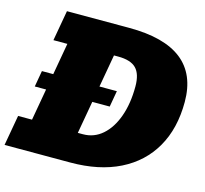

<svg xmlns="http://www.w3.org/2000/svg" viewBox="-130 -902 1098 1027"><g transform="rotate(15 419.0 -388.5)"><path d="M-20 0 9.8 -168.5H86.9L164.6 -608.9H87.4L117.2 -777.3H461.9Q851.6 -777.3 851.6 -471.2Q851.6 -324.2 791 -218.8Q730.5 -113.3 616.7 -56.6Q502.9 0 343.8 0ZM341.8 -163.6H370.1Q431.2 -163.6 477.3 -203.9Q523.4 -244.1 549.3 -316.2Q575.2 -388.2 575.2 -482.9Q575.2 -551.8 544.7 -582.8Q514.2 -613.8 444.8 -613.8H421.4ZM55.2 -343.8 70.8 -433.1H485.8L470.2 -343.8Z"/></g></svg>

Font: Bevan
Style: Italic
Weight: 400
Italic angle: -10°
Designer: Vernon Adams
Foundry: Vernon Adams
Version: Version 2.100; ttfautohint (v1.8.3)